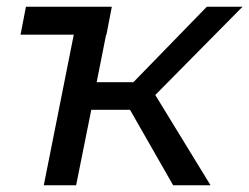

<svg xmlns="http://www.w3.org/2000/svg" viewBox="-20 -550 740 570"><path d="M441 -268 605 0H494L366 -224H251L206 0H110L199 -447H41L57 -530H312L296 -447H295L267 -306H376L594 -530H700Z"/></svg>

Font: Montserrat Alternates Medium
Style: Italic
Weight: 500
Italic angle: -11.3°
Designer: Julieta Ulanovsky
Foundry: Julieta Ulanovsky
Version: Version 7.200